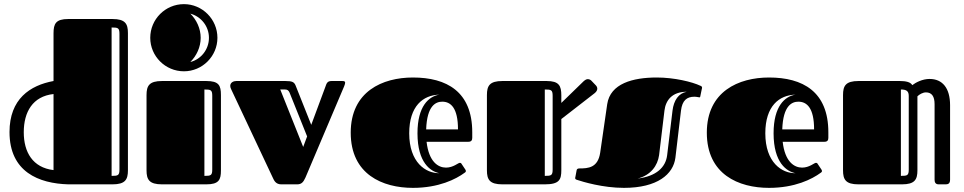

<svg xmlns="http://www.w3.org/2000/svg" viewBox="-20 -892 4662 929"><path d="M599 -732C599 -777 586 -800 524 -800H310C250 -800 239 -777 239 -731V-500C125 -479 26 -413 26 -253C26 -60 168 -4 311 0H524C586 0 599 -23 599 -68ZM95 -252C95 -350 138 -426 239 -437V-69C138 -81 95 -156 95 -252ZM558 -72C558 -43 551 -41 520 -41V-759C551 -759 558 -757 558 -728Z M689 -68C689 -23 702 0 764 0H978C1039 0 1049 -22 1049 -67V-432C1049 -479 1039 -500 978 -500H764C702 -500 689 -477 689 -432ZM707 -709C707 -620 780 -547 870 -547C959 -547 1032 -620 1032 -709C1032 -799 959 -872 870 -872C780 -872 707 -799 707 -709ZM1007 -72C1007 -43 1000 -41 969 -41V-459C1000 -459 1007 -457 1007 -428ZM951 -709C951 -754 931 -796 901 -826C953 -812 991 -765 991 -709C991 -653 953 -605 901 -592C931 -622 951 -664 951 -709Z M1410 -479C1403 -495 1394 -500 1361 -500H1123C1110 -500 1094 -493 1094 -476C1094 -471 1096 -465 1099 -459L1300 -32C1306 -19 1314 0 1341 0H1418C1439 0 1448 -11 1458 -33L1645 -474C1648 -482 1650 -487 1650 -492C1650 -498 1646 -500 1636 -500H1584C1563 -500 1560 -488 1554 -471L1486 -288ZM1466 -232 1447 -181 1336 -459H1359C1370 -459 1376 -455 1381 -444Z M2138 -81C2100 -81 2055 -109 2044 -206H2246C2260 -206 2265 -213 2265 -225V-252C2265 -449 2141 -517 1978 -517C1831 -517 1677 -450 1677 -250C1677 -48 1831 17 1978 17C2103 17 2186 -25 2228 -56C2231 -58 2234 -60 2234 -64C2234 -66 2234 -68 2232 -71L2214 -98C2211 -103 2210 -104 2204 -104C2197 -104 2173 -81 2138 -81ZM2042 -266C2046 -383 2090 -400 2120 -400C2161 -400 2196 -370 2196 -266ZM2106 -54C2040 -53 1960 -106 1960 -247C1960 -379 2027 -432 2106 -434C2055 -426 2000 -379 2000 -247C2000 -104 2064 -62 2106 -54Z M2336 -68C2336 -23 2349 0 2411 0H2616C2687 0 2696 -23 2696 -69V-316L2857 -441C2866 -448 2870 -456 2870 -463C2870 -469 2867 -475 2863 -479L2841 -502C2837 -506 2831 -509 2824 -509C2818 -509 2812 -506 2804 -499L2696 -394V-430C2696 -477 2685 -500 2625 -500H2411C2349 -500 2336 -477 2336 -432ZM2654 -72C2654 -43 2647 -41 2616 -41V-459C2647 -459 2654 -457 2654 -428Z M3158 -517C3042 -517 2933 -488 2918 -388L2884 -153C2873 -80 2826 -77 2783 -77C2774 -77 2771 -73 2770 -68L2765 -41C2764 -37 2763 -33 2763 -31C2763 -25 2766 -24 2771 -22C2801 -12 2897 17 2999 17C3161 17 3238 -49 3248 -129L3275 -357C3281 -406 3303 -424 3340 -424C3350 -424 3361 -421 3364 -421C3366 -421 3368 -421 3369 -429L3375 -458C3376 -461 3377 -465 3377 -467C3377 -474 3372 -476 3369 -477C3329 -496 3242 -517 3158 -517ZM3065 -28C3129 -44 3162 -91 3169 -141L3195 -357C3201 -406 3231 -448 3303 -448C3263 -441 3240 -406 3234 -357L3208 -141C3201 -82 3155 -39 3065 -28Z M3861 -81C3823 -81 3778 -109 3767 -206H3969C3983 -206 3988 -213 3988 -225V-252C3988 -449 3864 -517 3701 -517C3554 -517 3400 -450 3400 -250C3400 -48 3554 17 3701 17C3826 17 3909 -25 3951 -56C3954 -58 3957 -60 3957 -64C3957 -66 3957 -68 3955 -71L3937 -98C3934 -103 3933 -104 3927 -104C3920 -104 3896 -81 3861 -81ZM3765 -266C3769 -383 3813 -400 3843 -400C3884 -400 3919 -370 3919 -266ZM3829 -54C3763 -53 3683 -106 3683 -247C3683 -379 3750 -432 3829 -434C3778 -426 3723 -379 3723 -247C3723 -104 3787 -62 3829 -54Z M4059 -68C4059 -23 4072 0 4134 0H4344C4406 0 4419 -23 4419 -68V-426C4428 -435 4445 -445 4460 -445C4489 -445 4502 -425 4502 -388V-23C4502 -12 4505 0 4522 0H4553C4565 0 4577 -1 4577 -23V-383C4577 -466 4540 -510 4478 -510C4443 -510 4411 -493 4394 -480C4386 -495 4363 -500 4334 -500H4134C4072 -500 4059 -477 4059 -432ZM4377 -72C4377 -43 4370 -41 4339 -41V-459C4366 -459 4377 -451 4377 -428Z"/></svg>

Font: Fascinate Inline
Style: Regular
Weight: 900
Designer: Astigmatic (AOETI)
Foundry: Astigmatic (AOETI)
Version: Version 1.000